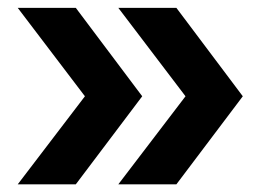

<svg xmlns="http://www.w3.org/2000/svg" viewBox="-20 -570 670 494"><path d="M175 -95.7H25.6L198.5 -322.3L25.6 -549.8H175L345.9 -322.3ZM433.8 -95.7H284.4L457.3 -322.3L284.4 -549.8H433.8L604.7 -322.3Z"/></svg>

Font: Giphurs
Style: Regular
Weight: 400
Version: Version 2.010